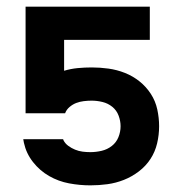

<svg xmlns="http://www.w3.org/2000/svg" viewBox="-20 -550 540 578"><path d="M252 8Q278 8 303.5 4.5Q329 1 353 -8.5Q377 -18 398 -34Q419 -50 433 -71.5Q447 -93 453 -118.5Q459 -144 459 -170Q459 -195 453.5 -220.5Q448 -246 434 -267.5Q420 -289 400 -305Q380 -321 356 -330.5Q332 -340 306.5 -343.5Q281 -347 256 -347Q235 -347 214 -345Q193 -343 173 -337V-430H431V-530H57V-209H176Q180 -220 189.5 -228Q199 -236 209.5 -240Q220 -244 232 -245.5Q244 -247 256 -247Q272 -247 288.5 -243Q305 -239 318 -228.5Q331 -218 337 -202Q343 -186 343 -170Q343 -153 336.5 -137Q330 -121 316.5 -110.5Q303 -100 286 -96Q269 -92 252 -92Q240 -92 228.5 -93.5Q217 -95 206 -99.5Q195 -104 185.5 -111Q176 -118 171 -128L170 -131H50L52 -120Q59 -88 79.5 -62Q100 -36 128 -20Q156 -4 188 2Q220 8 252 8Z"/></svg>

Font: Iosevka SS09
Style: Bold
Weight: 700
Monospace: yes
Designer: Belleve Invis
Foundry: Belleve Invis
Version: Version 5.2.1; ttfautohint (v1.8.3)